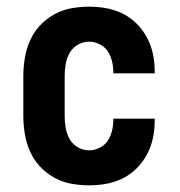

<svg xmlns="http://www.w3.org/2000/svg" viewBox="-20 -548 540 576"><path d="M247 8Q220 8 193 3Q166 -2 142 -15.5Q118 -29 99.5 -49Q81 -69 70 -94Q59 -119 54.5 -146Q50 -173 50 -200V-320Q50 -347 54.5 -374Q59 -401 70 -426Q81 -451 99.5 -471Q118 -491 142 -504.5Q166 -518 193 -523Q220 -528 247 -528Q273 -528 298.5 -523.5Q324 -519 347.5 -507.5Q371 -496 389.5 -477.5Q408 -459 420.5 -436Q433 -413 438.5 -387.5Q444 -362 444 -336V-328H320V-332Q320 -348 316 -364.5Q312 -381 303 -394.5Q294 -408 278.5 -415.5Q263 -423 247 -423Q229 -423 213 -413.5Q197 -404 188.5 -388.5Q180 -373 177 -355.5Q174 -338 174 -320V-200Q174 -182 177 -164.5Q180 -147 188.5 -131.5Q197 -116 213 -106.5Q229 -97 247 -97Q263 -97 278.5 -104.5Q294 -112 303 -125.5Q312 -139 316 -155.5Q320 -172 320 -188V-192H444V-184Q444 -158 438.5 -132.5Q433 -107 420.5 -84Q408 -61 389.5 -42.5Q371 -24 347.5 -12.5Q324 -1 298.5 3.5Q273 8 247 8Z"/></svg>

Font: Iosevka Extrabold
Style: Regular
Weight: 800
Monospace: yes
Designer: Belleve Invis
Foundry: Belleve Invis
Version: Version 32.5.0; ttfautohint (v1.8.4)